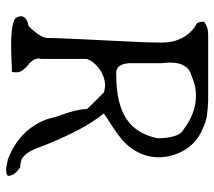

<svg xmlns="http://www.w3.org/2000/svg" viewBox="-56 -622 697 624"><g transform="rotate(90 292.0 -310.5)"><path d="M552 12Q542 22 509 14Q505 13 502.5 12.5Q500 12 498 12Q407 -24 373 -103Q369 -111 366.5 -120Q364 -129 362 -137Q361 -142 358.5 -149Q356 -156 353 -165Q335 -215 335 -245Q331 -250 317.5 -263.5Q304 -277 281 -300Q242 -313 201 -283Q180 -266 172 -245V-96Q166 -76 188 -57Q214 -36 215 -21Q216 -16 215.5 -11Q215 -6 214 -1Q210 -1 201 -1Q192 -1 178 0Q54 6 38 -15Q24 -41 52 -52Q60 -55 65 -55Q98 -88 103 -110Q104 -114 104 -117Q104 -120 104 -123Q104 -142 107 -204Q110 -266 115 -372Q117 -407 118 -436Q119 -465 119 -490Q118 -561 65 -598Q51 -600 51 -625Q67 -639 92 -639H308Q335 -638 355.5 -635Q376 -632 390 -625Q461 -599 484 -527Q507 -451 461 -388Q454 -378 444 -368Q434 -358 415 -344Q396 -330 367 -312Q357 -305 349 -300Q377 -266 402.5 -217.5Q428 -169 453 -107Q454 -105 455 -102Q456 -99 457 -96Q475 -44 498 -33Q511 -28 525 -28Q527 -26 529.5 -24Q532 -22 535 -20Q552 -6 552 12ZM186 -381Q189 -343 214 -340Q283 -340 322 -353Q411 -379 430 -476Q428 -545 403 -558Q330 -613 255 -595Q248 -593 241 -590.5Q234 -588 227 -585Q186 -575 184 -521Q184 -517 184 -511Q184 -505 185 -497Q186 -490 186 -485Q186 -480 186 -476Z"/></g></svg>

Font: New Tegomin
Style: Regular
Weight: 400
Designer: Kyosuke Nagai
Version: Version 1.000